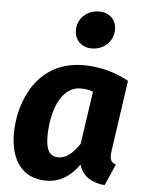

<svg xmlns="http://www.w3.org/2000/svg" viewBox="-57 -855 685 917"><g transform="rotate(5 286.0 -396.5)"><path d="M361 -631C419 -631 464 -674 464 -731C464 -777 431 -810 381 -810C323 -810 278 -768 278 -711C278 -665 311 -631 361 -631ZM330 -548C106 -548 26 -346 26 -194C26 -66 86 17 198 17C269 17 319 -21 356 -74C372 -17 421 9 479 14L524 -88C495 -99 494 -117 498 -152L547 -492C478 -530 403 -548 330 -548ZM326 -436C349 -436 365 -433 385 -426L348 -173C318 -127 285 -99 247 -99C212 -99 187 -120 187 -195C187 -298 223 -436 326 -436Z"/></g></svg>

Font: Fira Sans
Style: Bold Italic
Weight: 700
Italic angle: -8°
Designer: bBox Type GmbH & Carrois Corporate GbR & Edenspiekermann AG
Foundry: bBox Type GmbH & Carrois Corporate GbR & Edenspiekermann AG
Version: Version 4.301;PS 004.301;hotconv 1.0.88;makeotf.lib2.5.64775